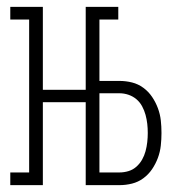

<svg xmlns="http://www.w3.org/2000/svg" viewBox="-20 -540 540 560"><path d="M10 0V-37H65V-483H10V-520H105V-278H230V-520H325V-483H270V-304H328Q347 -304 365 -299.5Q383 -295 398 -284Q413 -273 423.5 -257.5Q434 -242 440.5 -224.5Q447 -207 449 -189Q451 -171 451 -152Q451 -134 449 -115.5Q447 -97 440.5 -79.5Q434 -62 423.5 -46.5Q413 -31 398 -20Q383 -9 365 -4.5Q347 0 328 0H230V-242H105V0ZM270 -37H328Q342 -37 355 -41Q368 -45 378 -54Q388 -63 394.5 -74.5Q401 -86 404.5 -99Q408 -112 409.5 -125.5Q411 -139 411 -152Q411 -166 409.5 -179Q408 -192 404.5 -205Q401 -218 394.5 -230Q388 -242 378 -250.5Q368 -259 355 -263.5Q342 -268 328 -268H270Z"/></svg>

Font: Iosevka Curly Slab Extralight
Style: Regular
Weight: 200
Monospace: yes
Designer: Belleve Invis
Foundry: Belleve Invis
Version: Version 22.1.2; ttfautohint (v1.8.4)